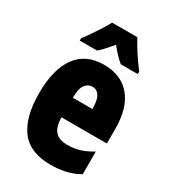

<svg xmlns="http://www.w3.org/2000/svg" viewBox="-189 -862 860 968"><g transform="rotate(30 241.0 -378.0)"><path d="M246 -562Q345 -562 400 -497Q455 -432 455 -310V-225H191Q191 -170 214 -144.5Q237 -119 285 -119Q323 -119 356 -129Q389 -139 427 -162V-30Q391 -9 350 0.5Q309 10 261 10Q141 10 86.5 -63Q32 -136 32 -274Q32 -413 86 -487.5Q140 -562 246 -562ZM250 -437Q225 -437 208 -415Q191 -393 191 -339H305Q305 -392 290 -414.5Q275 -437 250 -437ZM320 -766Q354 -701 415 -620V-606H316Q286 -630 246 -679Q202 -626 178 -606H77V-620Q91 -637 110 -665Q129 -693 147 -721Q165 -749 173 -766Z"/></g></svg>

Font: Noto Sans Lao UI ExtCond Blk
Style: Regular
Weight: 900
Width: 2
Designer: Monotype Design Team
Foundry: Monotype Imaging Inc.
Version: Version 2.000; ttfautohint (v1.8.4.7-5d5b)